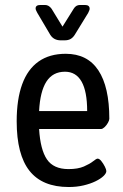

<svg xmlns="http://www.w3.org/2000/svg" viewBox="-20 -745 494 771"><path d="M256 6Q150 6 98.5 -59Q47 -124 47 -258Q47 -346 69 -406.5Q91 -467 135 -498Q179 -529 244 -529Q331 -529 375 -462.5Q419 -396 419 -268Q419 -262 413.5 -252Q408 -242 400 -234.5Q392 -227 386 -227H137Q142 -144 168.5 -105Q195 -66 255 -66Q293 -66 317 -76.5Q341 -87 354 -97.5Q367 -108 372 -108Q379 -108 387 -98Q395 -88 401 -76Q407 -64 407 -58Q407 -49 395.5 -38Q384 -27 363.5 -17Q343 -7 315.5 -0.5Q288 6 256 6ZM137 -299H330Q330 -378 307.5 -417.5Q285 -457 241 -457Q192 -457 166.5 -417.5Q141 -378 137 -299ZM224 -583Q210 -583 199.5 -588.5Q189 -594 182 -605L130 -693Q128 -697 125.5 -702Q123 -707 123 -711Q123 -725 142 -725H161Q176 -725 187 -710L231 -638L276 -710Q285 -725 301 -725H321Q340 -725 340 -710Q340 -706 338 -702Q336 -698 334 -693L280 -605Q273 -594 263.5 -588.5Q254 -583 239 -583Z"/></svg>

Font: Asap Condensed VF Beta
Style: Regular
Weight: 400
Designer: Pablo Cosgaya
Foundry: Omnibus-Type
Version: Version 1.008